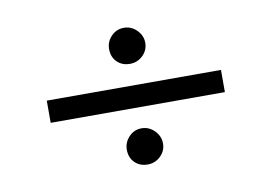

<svg xmlns="http://www.w3.org/2000/svg" viewBox="-57 -612 898 635"><g transform="rotate(-10 392.0 -294.5)"><path d="M332 -462.5Q332 -487 349.5 -505.2Q367 -523.5 392 -523.5Q417 -523.5 435.2 -505.2Q453.5 -487 453.5 -462.5Q453.5 -437.5 435.2 -420Q417 -402.5 392 -402.5Q365.5 -402.5 348.8 -419.2Q332 -436 332 -462.5ZM332 -124.5Q332 -149 349.5 -167.5Q367 -186 392 -186Q417 -186 435.2 -167.5Q453.5 -149 453.5 -124.5Q453.5 -99.5 435.2 -82Q417 -64.5 392 -64.5Q365.5 -64.5 348.8 -81.2Q332 -98 332 -124.5ZM99.5 -330.5H684.5V-256H99.5Z"/></g></svg>

Font: MM Phetkon
Style: Regular
Weight: 400
Designer: Khon Soe Zaw Thu
Version: Version 1.00 July 15, 2016, initial release